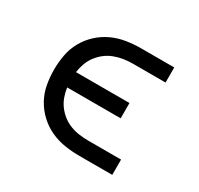

<svg xmlns="http://www.w3.org/2000/svg" viewBox="-117 -662 834 805"><g transform="rotate(30 300.0 -260.0)"><path d="M353 0Q317 0 281.5 -5.5Q246 -11 213.5 -26Q181 -41 154.5 -65.5Q128 -90 110.5 -121.5Q93 -153 86.5 -188.5Q80 -224 80 -260Q80 -296 86.5 -331.5Q93 -367 110.5 -398.5Q128 -430 154.5 -454.5Q181 -479 213.5 -494Q246 -509 281.5 -514.5Q317 -520 353 -520H512V-447H353Q331 -447 309 -443.5Q287 -440 266 -432Q245 -424 227.5 -410.5Q210 -397 196.5 -379Q183 -361 175.5 -340Q168 -319 165 -297H424V-223H165Q168 -201 175.5 -180Q183 -159 196.5 -141Q210 -123 227.5 -109.5Q245 -96 266 -88Q287 -80 309 -77Q331 -74 353 -74H512V0Z"/></g></svg>

Font: Nova Nerd Font
Style: Regular
Weight: 400
Designer: Belleve Invis
Foundry: Belleve Invis
Version: Version 24.1.4; ttfautohint (v1.8.4);Nerd Fonts 3.1.1